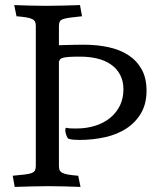

<svg xmlns="http://www.w3.org/2000/svg" viewBox="-20 -733 635 756"><path d="M212 -555Q241 -556 270 -556.5Q299 -557 310 -557Q361 -557 406 -547.5Q451 -538 484.5 -516.5Q518 -495 537.5 -460.5Q557 -426 557 -376Q557 -325 536 -288.5Q515 -252 479 -228Q443 -204 394.5 -193Q346 -182 292 -182Q279 -182 268.5 -183Q258 -184 249 -187Q245 -190 241 -201Q237 -212 237 -221Q237 -227 240 -230Q247 -228 257.5 -227.5Q268 -227 279 -227Q321 -227 355.5 -238Q390 -249 414.5 -269.5Q439 -290 452.5 -318Q466 -346 466 -381Q466 -414 453 -438.5Q440 -463 417 -479Q394 -495 363 -502.5Q332 -510 296 -510Q269 -510 253 -509Q237 -508 228.5 -505.5Q220 -503 217 -500Q214 -497 214 -493L212 -492V-80Q212 -70 214.5 -63.5Q217 -57 225.5 -52.5Q234 -48 249 -45.5Q264 -43 288 -41L297 3Q265 2 235 1Q205 0 171 0Q140 0 105.5 1Q71 2 38 3L30 -41Q60 -44 78 -46Q96 -48 105.5 -52Q115 -56 118 -62.5Q121 -69 121 -80V-630Q121 -640 118.5 -646.5Q116 -653 107.5 -657.5Q99 -662 84 -664.5Q69 -667 45 -669L36 -713Q68 -712 98 -711Q128 -710 162 -710Q193 -710 227.5 -711Q262 -712 295 -713L303 -669Q273 -666 255 -663.5Q237 -661 227.5 -657.5Q218 -654 215 -647.5Q212 -641 212 -630Z"/></svg>

Font: Lusitana
Style: Regular
Weight: 400
Designer: Ana Paula Megda
Foundry: Ana Paula Megda
Version: Version 1.000; ttfautohint (v1.1) -l 8 -r 50 -G 200 -x 14 -D